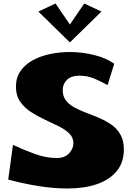

<svg xmlns="http://www.w3.org/2000/svg" viewBox="-20 -1065 754 1096"><path d="M365 11Q288 11 202 -2.5Q116 -16 27 -40L54 -238Q118 -208 181 -185.5Q244 -163 304 -163Q350 -163 374.5 -190Q399 -217 399 -247Q399 -280 375.5 -303Q352 -326 314.5 -344.5Q277 -363 235 -382.5Q193 -402 155.5 -426.5Q118 -451 94.5 -485.5Q71 -520 71 -570Q71 -622 97 -659.5Q123 -697 167 -721Q211 -745 265.5 -756.5Q320 -768 378 -768Q451 -768 519.5 -750.5Q588 -733 632 -701L594 -579Q552 -603 514.5 -618Q477 -633 433 -633Q388 -633 364 -611Q340 -589 338 -555Q337 -518 355 -493.5Q373 -469 404 -452Q435 -435 472.5 -421Q510 -407 547.5 -391Q585 -375 617 -352.5Q649 -330 668 -296Q687 -262 687 -212Q687 -138 646.5 -88.5Q606 -39 534 -14Q462 11 365 11ZM297 -1045 379 -925 461 -1045 559 -999 379 -823 199 -999Z"/></svg>

Font: Marhey ExtraBold
Style: Regular
Weight: 800
Designer: Nur Syamsi & Bustanul Arifin
Foundry: Namelatype
Version: Version 1.000; ttfautohint (v1.8.4.7-5d5b)